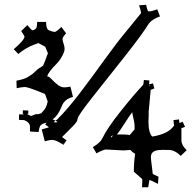

<svg xmlns="http://www.w3.org/2000/svg" viewBox="-20 -689 802 804"><path d="M569.8 -632.8 570.8 -634.8Q570.8 -640.6 562.5 -667L591.8 -668.9Q597.7 -641.1 602.5 -641.1Q614.3 -641.1 638.7 -649.9L649.9 -620.1Q619.1 -609.9 603.5 -590.8Q577.1 -546.9 501 -450.9Q424.8 -355 364.7 -278.8Q304.7 -202.6 304.7 -190.9Q304.7 -180.2 286.1 -161.6Q267.6 -143.1 262.9 -138.2Q258.3 -133.3 250.5 -125.7Q242.7 -118.2 239.7 -115.2L258.8 -101.1L245.6 -83V-82Q243.7 -83 242.7 -84L246.6 -91.8L241.7 -85Q213.9 -103 199.7 -103Q185.5 -103 167.5 -97.2L154.8 -147Q162.1 -148.9 173.1 -152.3Q184.1 -155.8 184.6 -155.8Q180.7 -160.6 169.4 -167L174.8 -175.8Q171.9 -174.8 166.5 -173.1Q161.1 -171.4 158.9 -170.4Q156.7 -169.4 153.1 -166.7Q149.4 -164.1 147.5 -160.6Q143.6 -151.9 141.6 -136.2L105.5 -138.2V-159.2Q105.5 -170.9 93.8 -179.2H94.7L81.5 -186L59.6 -187V-210H75.7Q79.6 -210 81.5 -211.9Q75.7 -211.9 75.7 -210.9V-227.1L98.6 -226.1V-217.8Q98.6 -213.4 97.7 -212.6Q96.7 -211.9 92.8 -211.9L109.9 -203.1Q131.8 -212.4 133.5 -211.2Q135.3 -210 139.6 -210.9L152.8 -214.8Q165.5 -228 170.9 -237.5Q176.3 -247.1 179.7 -264.2L169.4 -293L167.5 -295.9L152.8 -301.8Q95.2 -325.2 83.5 -324.7Q71.8 -324.2 49.8 -319.8L48.8 -351.1Q82 -357.4 96.2 -366.2Q110.4 -375 115 -378.4Q119.6 -381.8 128.7 -390.6Q137.7 -399.4 138.7 -399.9L160.6 -414.1L169.4 -436Q171.9 -442.4 175 -451.4Q178.2 -460.4 180.7 -465.8L169.4 -493.2L140.6 -508.8L123.5 -502L124.5 -502.9Q88.9 -489.7 56.6 -462.9L37.6 -482.9Q82.5 -522 82.5 -535.2Q82.5 -538.6 68.8 -559.1L94.7 -584Q111.8 -562 116.7 -562Q128.9 -565.4 132.1 -572.3Q135.3 -579.1 135.7 -597.2H172.9Q172.9 -566.4 185.5 -562L201.7 -556.2L200.7 -557.1L208.5 -555.2Q215.8 -555.2 236.8 -576.2L256.8 -549.8Q241.7 -532.7 241.7 -525.9Q241.7 -519 246.1 -506.8Q250.5 -494.6 250.5 -483.9Q250.5 -473.1 240.2 -454.1Q230 -435.1 217.3 -422.4Q181.6 -386.7 177.7 -369.1H178.7Q183.1 -369.1 189.5 -363.8Q210.4 -341.8 223.6 -332.5Q236.8 -323.2 248.3 -323.2Q259.8 -323.2 274.9 -326.2L285.6 -283.2Q248.5 -273.9 237.8 -242.2Q223.6 -206.1 200.7 -189Q207 -185.1 212.9 -185.1L204.6 -176.8H220.7L212.9 -185.1Q215.8 -185.1 220.7 -189.9Q265.1 -234.4 314 -298.6Q362.8 -362.8 415.5 -436Q468.3 -509.3 504.9 -553.2ZM574.7 95.2 575.7 74.2V61Q543.9 32.2 540.5 29.8Q540.5 -10.3 545.9 -44.9Q533.2 -52.2 525.9 -61Q505.4 -59.1 496.6 -59.1L422.9 -63Q411.6 -62 383.8 -46.9L368.7 -73.2Q399.9 -90.8 408.7 -109.9Q429.2 -152.8 484.9 -222.7Q540.5 -292.5 579.6 -334Q580.6 -335 582.5 -354L605.5 -352.1Q604.5 -344.2 604.5 -335.9L620.6 -339.8L626.5 -318.8Q613.8 -313 610.8 -313V-310.1L602.5 -220.2V-202.1L601.6 -181.2Q601.6 -132.3 617.7 -117.2Q686 -127.9 709.5 -164.1Q708 -165.5 706.5 -186L729.5 -189Q731.4 -177.2 731.4 -173.8L744.6 -179.2L754.9 -158.2Q743.7 -152.8 739.7 -152.8V-101.1Q739.7 -81.1 761.7 -60.1L736.8 -36.1Q711.9 -61 687.5 -61L660.2 -61.5Q621.6 -61.5 614.3 -43.9Q611.8 -38.1 611.8 -30.8Q611.8 -23.4 616.7 14.2L619.6 39.1Q622.1 41.5 643.6 50.8L641.6 81.1Q609.9 64.9 606.4 64.9H605.5Q605.5 65.9 605 68.4Q604.5 70.8 600.6 95.2ZM543.5 -164.1Q543.5 -172.9 539.6 -189.2Q535.6 -205.6 533.7 -219.2Q523.4 -206.1 502.4 -173.1Q481.4 -140.1 469.7 -126H491.7Q513.7 -126 522.5 -123L543.5 -147ZM448.7 -113.8 451.7 -124 443.8 -115.2ZM607.9 -327.1Q607.9 -332 604.5 -334Q604.5 -331.1 607.9 -327.1Z"/></svg>

Font: Eater
Style: Regular
Weight: 400
Version: Version 001.002